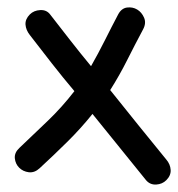

<svg xmlns="http://www.w3.org/2000/svg" viewBox="-20 -492 480 518"><path d="M32.2 -92.8Q71.3 -129.9 109.4 -166.5Q147.5 -203.1 180.7 -246.1Q149.4 -283.2 119.6 -321.3Q89.8 -359.4 60.5 -397.5Q49.8 -411.1 48.8 -425.8Q47.9 -440.4 60.5 -453.1Q71.3 -463.9 88.4 -464.8Q105.5 -465.8 115.2 -453.1Q142.6 -418 169.9 -382.8Q197.3 -347.7 225.6 -313.5Q245.1 -347.7 262.7 -382.8Q280.3 -418 298.8 -453.1Q307.6 -469.7 322.8 -471.7Q337.9 -473.6 350.1 -466.3Q362.3 -459 368.7 -444.3Q375 -429.7 366.2 -413.1Q343.8 -371.1 323.2 -330.1Q302.7 -289.1 277.3 -249Q314.5 -202.1 352.5 -155.3Q390.6 -108.4 428.7 -61.5Q439.5 -48.8 440.4 -33.7Q441.4 -18.6 428.7 -5.9Q418 4.9 401.4 5.9Q384.8 6.8 374 -5.9Q337.9 -50.8 301.8 -95.2Q265.6 -139.6 229.5 -184.6Q197.3 -144.5 161.1 -108.9Q125 -73.2 86.9 -38.1Q73.2 -25.4 57.6 -27.3Q42 -29.3 31.7 -39.6Q21.5 -49.8 20 -64.9Q18.6 -80.1 32.2 -92.8Z"/></svg>

Font: Schoolbell
Style: Regular
Weight: 400
Designer: Font Diner, Inc
Foundry: Font Diner, Inc
Version: Version 1.001